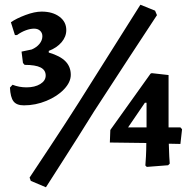

<svg xmlns="http://www.w3.org/2000/svg" viewBox="-20 -698 812 811"><path d="M92 -329Q127 -329 150 -343Q173 -357 173 -379Q173 -402 151.5 -413Q130 -424 84 -424L77 -432L71 -480L114 -489Q135 -498 147 -513Q159 -528 159 -545Q159 -559 149.5 -568Q140 -577 124 -577Q108 -577 89 -570Q70 -563 52 -550H43L26 -604Q49 -620 87.5 -634.5Q126 -649 156 -649Q202 -649 231 -627.5Q260 -606 260 -571Q260 -543 240 -519.5Q220 -496 186 -483V-476Q234 -462 256.5 -439Q279 -416 279 -382Q279 -351 250.5 -321Q222 -291 176 -272Q130 -253 81 -253Q50 -253 37 -270Q24 -287 22 -328L33 -340Q61 -329 92 -329ZM377 -227Q308 -116 250.5 -26.5Q193 63 174 93L110 66L105 52Q125 22 191.5 -78.5Q258 -179 312 -264L573 -678L635 -653L643 -634Q614 -590 523.5 -452Q433 -314 377 -227ZM621 -389 692 -381V-160H742L749 -152L742 -90L693 -91Q694 -60 695 -37Q696 -14 697 -7L690 0L600 7L594 1Q595 -8 596.5 -37Q598 -66 598 -94L444 -96L446 -149L616 -387ZM599 -264H592L521 -160H599Z"/></svg>

Font: Sahitya
Style: Bold
Weight: 700
Designer: Juan Pablo del Peral
Foundry: Juan Pablo del Peral (http://www.huertatipografica.com)
Version: Version 1.001;PS 001.000;hotconv 1.0.70;makeotf.lib2.5.58329